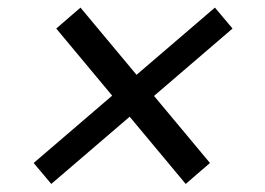

<svg xmlns="http://www.w3.org/2000/svg" viewBox="-20 -531 682 495"><path d="M458.8 -56.8 314.3 -230.1 112.2 -56.8 66.8 -110.8 269.2 -284.4 125 -457.4 187.5 -511.4 332 -338.1 534.1 -511.4 579.5 -457.4 377.1 -283.7 521.3 -110.8Z"/></svg>

Font: Inter UI
Style: Italic
Weight: 400
Italic angle: -9.39999°
Designer: Rasmus Andersson
Foundry: rsms
Version: 3.2;8d6f07862